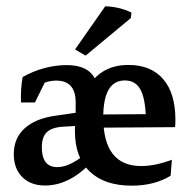

<svg xmlns="http://www.w3.org/2000/svg" viewBox="-20 -584 604 612"><path d="M399.9 7.8Q313 7.8 265.9 -37.4Q218.8 -82.5 218.8 -166Q218.8 -223.6 236.3 -265.6L254.9 -289.1Q270.5 -331.5 305.4 -354.2Q340.3 -377 389.2 -377Q461.4 -377 500.2 -331.8Q539.1 -286.6 539.1 -202.1Q539.1 -195.8 538.8 -189.2Q538.6 -182.6 538.1 -178.7L445.3 -189Q445.3 -262.7 429.4 -295.2Q413.6 -327.6 377.9 -327.6Q309.1 -327.6 309.1 -210Q309.1 -54.7 430.2 -54.7Q474.1 -54.7 527.8 -74.7L523.9 -23.9Q498.5 -8.3 467.3 -0.2Q436 7.8 399.9 7.8ZM220.7 -158.7 221.2 -214.8V-257.3Q221.2 -327.1 159.2 -327.1Q120.6 -327.1 83 -298.8L46.9 -257.3Q45.4 -302.2 52.2 -338.4Q84.5 -356.9 120.8 -366.7Q157.2 -376.5 192.4 -376.5Q245.6 -376.5 270.8 -350.1Q295.9 -323.7 295.9 -267.1V-162.6ZM46.9 -257.3 53.2 -313.5 132.8 -341.3 91.3 -257.3ZM123.5 7.3Q77.6 7.3 50.8 -19.8Q23.9 -46.9 23.9 -92.8Q23.9 -143.6 58.6 -175Q93.3 -206.5 157.7 -215.3L242.2 -227.5L247.6 -184.1L182.1 -180.2Q145.5 -178.2 129.4 -162.8Q113.3 -147.5 113.3 -114.7Q113.3 -51.3 162.6 -51.3Q201.7 -51.3 251 -92.3L273.9 -69.8Q203.1 7.3 123.5 7.3ZM257.8 -176.8V-218.8L530.3 -220.7L538.1 -178.7ZM252.9 -406.7 219.2 -426.3 315.4 -564Q361.3 -562.5 398.9 -543.9L397 -526.4Z"/></svg>

Font: Markazi Text Medium
Style: Regular
Weight: 500
Designer: Borna Izadpanah (Arabic designer), Fiona Ross (Arabic design director) and Florian Runge (Latin designer)
Foundry: Borna Izadpanah and Florian Runge
Version: Version 1.001